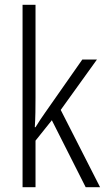

<svg xmlns="http://www.w3.org/2000/svg" viewBox="-20 -780 441 800"><path d="M128 -373Q128 -341 127.5 -311Q127 -281 125 -250H128Q138 -266 148 -281.5Q158 -297 169 -312L323 -532H384L233 -322L397 0H337L196 -279L128 -194V0H74V-760H128Z"/></svg>

Font: Noto Sans Telugu Condensed Light
Style: Regular
Weight: 300
Width: 3
Designer: Jelle Bosma - Monotype Design Team
Foundry: Monotype Imaging Inc.
Version: Version 2.005; ttfautohint (v1.8.4.7-5d5b)